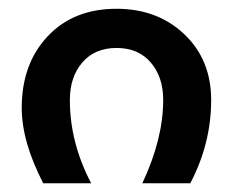

<svg xmlns="http://www.w3.org/2000/svg" viewBox="-20 -440 534 440"><path d="M247.1 -419.9Q340.8 -419.9 402.3 -361.6Q463.9 -303.2 463.9 -210.9Q463.9 -110.8 416 -20H306.2Q354 -122.1 354 -210.9Q354 -263.7 325.4 -296.9Q296.9 -330.1 247.1 -330.1Q197.3 -330.1 168.7 -296.9Q140.1 -263.7 140.1 -210.9Q140.1 -112.8 189 -20H79.1Q29.8 -115.2 29.8 -192.9Q29.8 -293.5 89.1 -356.7Q148.4 -419.9 247.1 -419.9Z"/></svg>

Font: Miedinger*
Style: Bold
Weight: 700
Version: Version 001.000